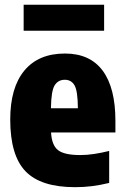

<svg xmlns="http://www.w3.org/2000/svg" viewBox="-20 -785 529 816"><path d="M299 10.5Q153.5 10.5 88.5 -57Q23.5 -124.5 23.5 -277Q23.5 -412.5 83.5 -485Q143.5 -557.5 256 -557.5Q362.5 -557.5 416.5 -484.5Q470.5 -411.5 470.5 -271.5V-222H197Q200 -167.5 226.8 -146.8Q253.5 -126 321 -126Q350.5 -126 381.2 -130.8Q412 -135.5 444 -143.5V-7.5Q404.5 2 370.2 6.2Q336 10.5 299 10.5ZM255.5 -446Q227 -446 212.2 -422.2Q197.5 -398.5 196.5 -325H311Q310.5 -398.5 296.8 -422.2Q283 -446 255.5 -446ZM80.5 -654.5V-765H422.5V-654.5Z"/></svg>

Font: Encode Sans Cnd XBd
Style: Regular
Weight: 800
Width: 3
Designer: Multiple Designers
Foundry: Impallari Type
Version: Version 3.002; ttfautohint (v1.8.3) -l 8 -r 50 -G 200 -x 14 